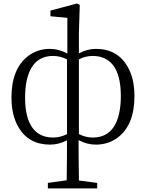

<svg xmlns="http://www.w3.org/2000/svg" viewBox="-20 -805 825 1087"><path d="M359.4 -45.9V-468.8Q321.3 -488.3 280.3 -488.3Q161.1 -488.3 130.9 -347.7Q122.1 -305.7 122.1 -252.9Q122.1 -61.5 238.3 -31.2Q258.8 -26.4 280.3 -26.4Q322.3 -26.4 359.4 -45.9ZM426.8 -468.8V-45.9Q464.8 -26.4 504.9 -26.4Q629.9 -26.4 657.2 -176.8Q664.1 -214.8 664.1 -260.7Q664.1 -457 543 -484.4Q524.4 -488.3 504.9 -488.3Q463.9 -488.3 426.8 -468.8ZM426.8 -622.1V-502.9Q474.6 -528.3 522.5 -528.3Q643.6 -528.3 701.2 -429.7Q741.2 -362.3 741.2 -260.7Q741.2 -96.7 645.5 -25.4Q592.8 13.7 522.5 13.7Q471.7 13.7 424.8 -11.7Q424.8 96.7 426.8 216.8L530.3 230.5V261.7H251V230.5L357.4 215.8Q359.4 93.8 359.4 -10.7Q313.5 13.7 262.7 13.7Q142.6 13.7 85 -84Q44.9 -152.3 44.9 -252.9Q44.9 -415 138.7 -487.3Q192.4 -528.3 262.7 -528.3Q312.5 -528.3 361.3 -502V-704.1L265.6 -712.9V-745.1L416 -785.2L431.6 -777.3Z"/></svg>

Font: GenYoMin JP Regular
Style: Regular
Weight: 400
Version: Version 1.001;PS 1;hotconv 16.6.51;makeotf.lib2.5.65220 DEVE